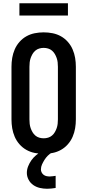

<svg xmlns="http://www.w3.org/2000/svg" viewBox="-20 -943 540 1187"><path d="M250 8Q222 8 194.5 2.5Q167 -3 143 -16.5Q119 -30 100.5 -51Q82 -72 71 -97.5Q60 -123 55.5 -150Q51 -177 51 -205V-530Q51 -558 55.5 -585Q60 -612 71 -637.5Q82 -663 100.5 -684Q119 -705 143 -718.5Q167 -732 194.5 -737.5Q222 -743 250 -743Q278 -743 305.5 -737.5Q333 -732 357 -718.5Q381 -705 399.5 -684Q418 -663 429 -637.5Q440 -612 444.5 -585Q449 -558 449 -530V-205Q449 -177 444.5 -150Q440 -123 429 -97.5Q418 -72 399.5 -51Q381 -30 357 -16.5Q333 -3 305.5 2.5Q278 8 250 8ZM250 -88Q264 -88 277.5 -92Q291 -96 301.5 -105Q312 -114 319 -126Q326 -138 330.5 -151Q335 -164 336.5 -177.5Q338 -191 338 -205V-530Q338 -544 336.5 -557.5Q335 -571 330.5 -584Q326 -597 319 -609Q312 -621 301.5 -630Q291 -639 277.5 -643Q264 -647 250 -647Q236 -647 222.5 -643Q209 -639 198.5 -630Q188 -621 181 -609Q174 -597 169.5 -584Q165 -571 163.5 -557.5Q162 -544 162 -530V-205Q162 -191 163.5 -177.5Q165 -164 169.5 -151Q174 -138 181 -126Q188 -114 198.5 -105Q209 -96 222.5 -92Q236 -88 250 -88ZM272 224Q249 224 227 219Q205 214 186.5 201.5Q168 189 157 168.5Q146 148 146 126Q146 105 154 85Q162 65 174 48Q186 31 202 17.5Q218 4 237 -7L238 -8H301V0Q287 8 275.5 19.5Q264 31 255.5 44.5Q247 58 240 73Q233 88 233 105Q233 114 237.5 123Q242 132 250 138Q258 144 268 146Q278 148 287 148Q297 148 306 146.5Q315 145 324 144V219Q311 221 298 222.5Q285 224 272 224ZM100 -847V-923H400V-847Z"/></svg>

Font: Iosevka SS18
Style: Bold
Weight: 700
Monospace: yes
Designer: Belleve Invis
Foundry: Belleve Invis
Version: Version 25.1.1; ttfautohint (v1.8.4)